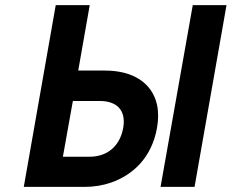

<svg xmlns="http://www.w3.org/2000/svg" viewBox="-20 -731 906 751"><path d="M286 -455 331 -711H198L73 0H311C349 0 383 -6 415 -17C500 -47 573 -114 594 -230C600 -264 600 -294 594 -322C575 -406 501 -455 391 -455ZM741 0 866 -711H734L608 0ZM462 -231C449 -158 398 -118 331 -118H226L265 -336H370C435 -336 474 -302 462 -231Z"/></svg>

Font: Asimov
Style: NarIt
Weight: 500
Designer: Google
Version: Version 2.000980; 2014